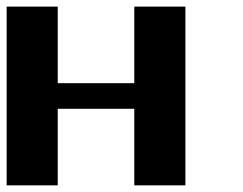

<svg xmlns="http://www.w3.org/2000/svg" viewBox="-20 -558 732 578"><path d="M0 0V-538.1H153.8V-307.6H384.3V-538.1H538.1V0H384.3V-230.5H153.8V0Z"/></svg>

Font: Good Old DOS
Style: Regular
Weight: 400
Designer: Vasily Draigo
Foundry: Vasily Draigo
Version: 1.0